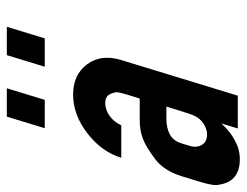

<svg xmlns="http://www.w3.org/2000/svg" viewBox="-100 -616 722 562"><g transform="rotate(90 261.0 -335.0)"><path d="M519.7 -620C512.5 -657.3 487.9 -676 445.9 -676C427.2 -676 408.9 -671.2 390.9 -661.5C373 -651.8 356.5 -638.7 341.4 -622L356 -670H260L155.8 -329C143.8 -289.7 147.9 -256.3 168.2 -229C188.5 -201.7 218 -188 256.7 -188C296 -188 333.7 -201.8 369.9 -229.5C406 -257.2 430 -290.3 441.8 -329H346.8C340.5 -315 331.4 -303.7 319.4 -295C307.4 -286.3 294.7 -282 281.4 -282C268.7 -282 260.2 -286.7 255.7 -296C251.2 -305.3 249.4 -313 250.2 -319C251.1 -325 252.9 -332.7 255.8 -342L268.3 -383H332.3C352.3 -383 370.4 -386.2 386.7 -392.5C403 -398.8 422.6 -410.7 445.5 -428C468.5 -445.3 485.4 -471.7 496.2 -507L512.7 -561C516.4 -573 519 -583.8 520.6 -593.5C522.3 -603.2 522 -612 519.7 -620ZM399.9 -506C394.8 -489.3 385.9 -477.7 373.2 -471C360.5 -464.3 345.5 -461 328.1 -461H292.1L306.2 -507C307.6 -511.7 310.2 -519.5 313.9 -530.5C317.6 -541.5 322.3 -550.5 328.1 -557.5C333.9 -564.5 341 -570 349.2 -574C357.4 -578 365.5 -580 373.5 -580C388.2 -580 398.4 -574.8 404.3 -564.5C410.1 -554.2 411.1 -542.7 407.2 -530ZM175.3 -105H92.3L58.4 6H141.4ZM355.3 -105H272.3L238.4 6H321.4Z"/></g></svg>

Font: Din Kursivschrift
Style: Condensed Italic Polish
Weight: 400
Version: Version 1.07